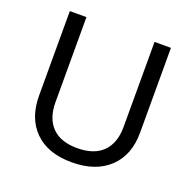

<svg xmlns="http://www.w3.org/2000/svg" viewBox="-127 -843 986 982"><g transform="rotate(20 365.5 -352.0)"><path d="M640.1 -713.9V-252Q640.1 -129.9 566.4 -60.1Q492.2 9.8 362.3 9.8Q232.4 9.8 161.1 -60.8Q89.8 -131.3 89.8 -253.9V-713.9H180.2V-251Q180.2 -163.6 226.8 -115.7Q273.4 -67.9 364.3 -67.9Q455.1 -67.9 502.9 -115.2Q550.8 -162.6 550.8 -252V-713.9Z"/></g></svg>

Font: NotoSans
Style: Regular
Weight: 400
Designer: Monotype Design team
Foundry: Monotype Imaging Inc.
Version: Version 1.04